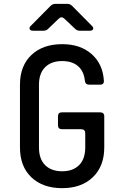

<svg xmlns="http://www.w3.org/2000/svg" viewBox="-20 -970 640 1000"><path d="M304 10Q203 10 143.5 -46.5Q84 -103 84 -202V-529Q84 -627 143.5 -683.5Q203 -740 304 -740Q398 -740 456.5 -689Q515 -638 521 -551Q523 -529 501 -529H445Q424 -529 422 -550Q417 -599 386.5 -625.5Q356 -652 304 -652Q247 -652 215 -620Q183 -588 183 -529V-202Q183 -142 215 -110Q247 -78 304 -78Q360 -78 392 -110Q424 -142 424 -202V-276Q424 -297 402 -297H303Q282 -297 282 -318V-364Q282 -385 303 -385H501Q523 -385 523 -364V-202Q523 -104 463.5 -47Q404 10 304 10ZM152 -810Q138 -810 134.5 -818.5Q131 -827 141 -836L243 -939Q254 -950 269 -950H330Q345 -950 356 -939L458 -836Q468 -827 465 -818.5Q462 -810 448 -810H395Q380 -810 370 -821L315 -873Q300 -887 285 -872L232 -821Q222 -810 207 -810Z"/></svg>

Font: Pitagon Sans Mono Medium
Style: Regular
Weight: 500
Monospace: yes
Designer: Travis Tran
Foundry: Pitagon
Version: Version 1.001; ttfautohint (v1.8.4.7-5d5b);gftools[0.9.26]